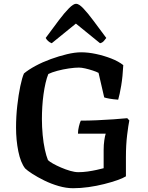

<svg xmlns="http://www.w3.org/2000/svg" viewBox="-20 -997 786 1017"><path d="M367 0Q331 0 291 -11.5Q251 -23 214.5 -41Q178 -59 151 -76.5Q124 -94 113 -105Q89 -136 77 -195.5Q65 -255 65 -321Q65 -380 71.5 -437.5Q78 -495 87.5 -540.5Q97 -586 107 -608Q131 -628 168 -648Q205 -668 249 -684Q293 -700 335 -710Q377 -720 410 -720Q447 -720 489 -711Q531 -702 569.5 -687Q608 -672 633 -652Q630 -591 622 -543.5Q614 -496 606 -469Q579 -471 559.5 -474.5Q540 -478 532 -481L502 -611Q491 -617 471 -623.5Q451 -630 431.5 -634.5Q412 -639 398 -639Q376 -639 345 -634.5Q314 -630 284 -622Q254 -614 236 -605Q228 -586 221.5 -558Q215 -530 210.5 -497.5Q206 -465 204 -431.5Q202 -398 202 -367Q202 -325 206 -282.5Q210 -240 217.5 -205.5Q225 -171 234 -149Q242 -141 260.5 -130.5Q279 -120 303.5 -109.5Q328 -99 352 -92Q376 -85 395 -85Q419 -85 444 -88.5Q469 -92 491.5 -97Q514 -102 529 -106V-203Q529 -230 532.5 -254Q536 -278 540 -289H393Q393 -307 398 -327.5Q403 -348 408 -358Q448 -358 493.5 -360Q539 -362 581.5 -365Q624 -368 654 -371L665 -359Q660 -335 653.5 -282.5Q647 -230 647 -164V-63Q631 -53 601 -42.5Q571 -32 531.5 -22Q492 -12 449.5 -6Q407 0 367 0ZM254 -768Q243 -772 234.5 -780Q226 -788 222 -796Q261 -849 291.5 -889.5Q322 -930 345.5 -953.5Q369 -977 383 -977Q398 -977 421 -953Q444 -929 474.5 -888Q505 -847 543 -796Q539 -791 531 -781Q523 -771 510 -768L382 -872Z"/></svg>

Font: Texturina Medium 12pt SemiBold
Style: Regular
Weight: 600
Version: Version 1.002